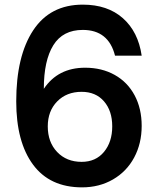

<svg xmlns="http://www.w3.org/2000/svg" viewBox="-20 -795 680 828"><path d="M50 -358Q50 -553 123 -664Q196 -775 337 -775Q444 -775 510 -716.5Q576 -658 591 -555H476Q448 -666 337 -666Q251 -666 210 -600Q169 -534 169 -412Q230 -503 347 -503Q419 -503 474.5 -472Q530 -441 560.5 -384Q591 -327 591 -252Q591 -176 558.5 -115.5Q526 -55 467 -21Q408 13 334 13Q195 13 122.5 -85Q50 -183 50 -358ZM464 -250Q464 -317 428.5 -358Q393 -399 332 -399Q267 -399 226.5 -357.5Q186 -316 186 -250Q186 -182 226.5 -139.5Q267 -97 332 -97Q393 -97 428.5 -140Q464 -183 464 -250Z"/></svg>

Font: Open Sauce One SemiBold
Style: Regular
Weight: 600
Designer: Alfredo Marco Pradil
Foundry: Creative Sauce Fz LLC
Version: Version 1.477